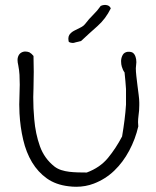

<svg xmlns="http://www.w3.org/2000/svg" viewBox="-20 -708 619 764"><path d="M534.2 -299.8V-289.1Q534.2 -267.6 531.2 -248Q529.3 -233.4 529.3 -221.7Q529.3 -212.9 530.3 -205.1Q518.6 -154.3 494.1 -108.4Q469.7 -62.5 434.6 -28.8Q399.4 4.9 353.5 22.5Q320.3 35.2 283.2 35.2Q268.6 35.2 252.9 33.2Q202.1 27.3 166.5 2Q130.9 -23.4 107.4 -62.5Q84 -101.6 72.3 -151.9Q60.5 -202.1 57.6 -256.8Q56.6 -273.4 56.6 -292Q56.6 -310.5 57.6 -331.1Q58.6 -350.6 58.6 -371.1Q58.6 -390.6 57.6 -410.2Q56.6 -427.7 52.7 -448.2Q49.8 -460 49.8 -468.8Q49.8 -474.6 50.8 -478.5Q53.7 -490.2 61 -496.1Q68.4 -502 78.1 -502.9H81.1Q88.9 -502.9 96.7 -500Q105.5 -495.1 113.3 -485.4Q114.3 -454.1 114.3 -421.9Q114.3 -389.6 113.3 -357.4Q112.3 -338.9 112.3 -321.3Q112.3 -276.4 116.2 -234.4Q121.1 -175.8 138.7 -126.5Q156.2 -77.1 197.3 -44.9Q209 -36.1 224.1 -31.2Q239.3 -26.4 255.9 -24.4Q272.5 -22.5 290.5 -22Q308.6 -21.5 325.2 -21.5Q377.9 -41 409.7 -79.6Q441.4 -118.2 465.8 -165Q471.7 -200.2 475.6 -231Q479.5 -261.7 481.4 -292V-353.5Q479.5 -383.8 475.6 -419.9Q468.8 -428.7 464.8 -442.4Q461.9 -452.1 461.9 -462.9V-467.8Q462.9 -480.5 468.8 -490.2Q474.6 -500 488.3 -502H492.2Q503.9 -502 509.8 -497.1Q516.6 -491.2 519.5 -481.4Q522.5 -472.7 522.5 -461.9V-459Q521.5 -446.3 520.5 -436.5Q520.5 -423.8 522.5 -405.8Q524.4 -387.7 526.9 -368.7Q529.3 -349.6 531.7 -331.1Q534.2 -312.5 534.2 -299.8ZM420.9 -674.8Q400.4 -632.8 367.7 -604Q335 -575.2 302.7 -544.9Q292 -542 279.3 -539.1Q274.4 -537.1 269.5 -537.1Q261.7 -537.1 253.9 -541Q252 -547.9 252 -554.7Q252 -562.5 255.9 -569.3Q262.7 -579.1 274.4 -585.4Q286.1 -591.8 298.8 -597.7Q311.5 -603.5 319.3 -613.3Q334 -632.8 350.6 -648.9Q367.2 -665 380.9 -684.6Q389.6 -688.5 398.4 -688.5Q401.4 -688.5 405.3 -687.5Q416 -685.5 420.9 -674.8Z"/></svg>

Font: Crafty Girls
Style: Regular
Weight: 400
Designer: Crystal Kluge
Foundry: Font Diner, Inc DBA Tart Workshop
Version: Version 1.001